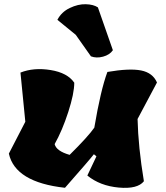

<svg xmlns="http://www.w3.org/2000/svg" viewBox="-20 -890 786 910"><path d="M100 -313 77 -546Q140 -571 220 -558Q300 -545 332 -498Q332 -447 303.5 -359Q275 -271 239 -207Q247 -174 310 -156Q398 -243 427 -285Q457 -463 489 -549Q594 -567 649 -556Q704 -545 724 -499L632 -326Q635 -194 662 -31Q632 7 543 -1Q454 -9 394 -58L437 -149L425 -159Q406 -134 288 0Q52 -26 22 -162ZM411 -623 339 -725 252 -796Q271 -833 310.5 -852Q350 -871 386.5 -870Q423 -869 444 -855L515 -652Q500 -630 468.5 -621.5Q437 -613 411 -623Z"/></svg>

Font: Tillana ExtraBold
Style: Regular
Weight: 800
Designer: Lipi Raval (Devanagari, Latin), Jonny Pinhorn (Latin)
Foundry: Indian Type Foundry
Version: Version 2.003;PS 1.0;hotconv 1.0.79;makeotf.lib2.5.61930; tt